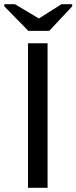

<svg xmlns="http://www.w3.org/2000/svg" viewBox="-41 -894 363 914"><path d="M92.3 0V-688H185.5V0ZM193.4 -747.1H93.8L-20.5 -863.8V-874H30.3L143.6 -806.2H144.5L251.5 -874H302.7V-863.8Z"/></svg>

Font: Liberation Sans
Style: Regular
Weight: 400
Designer: Steve Matteson
Foundry: Ascender Corporation
Version: Version 2.00.1